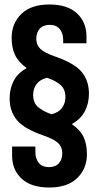

<svg xmlns="http://www.w3.org/2000/svg" viewBox="-20 -730 440 857"><path d="M34 -36V-76H138V-51Q138 -21 153.5 -2.5Q169 16 198 16Q227 16 242.5 -1Q258 -18 258 -47Q258 -74 239.5 -91.5Q221 -109 172 -126Q88 -155 55.5 -194Q23 -233 23 -291Q23 -334 41 -369Q59 -404 98 -425V-427Q61 -454 46.5 -486Q32 -518 32 -561Q32 -626 75.5 -668Q119 -710 200 -710Q281 -710 323.5 -670.5Q366 -631 366 -567V-537H262V-552Q262 -582 246.5 -600.5Q231 -619 202 -619Q173 -619 157.5 -602Q142 -585 142 -556Q142 -529 160.5 -511.5Q179 -494 228 -477Q312 -448 344.5 -409Q377 -370 377 -312Q377 -269 359 -234Q341 -199 302 -177V-175Q340 -148 354 -116.5Q368 -85 368 -42Q368 23 324.5 65Q281 107 200 107Q119 107 76.5 67.5Q34 28 34 -36ZM272 -297Q272 -331 251 -350Q230 -369 190 -383Q158 -375 143 -354.5Q128 -334 128 -306Q128 -272 149 -253Q170 -234 210 -220Q242 -228 257 -248.5Q272 -269 272 -297Z"/></svg>

Font: kids-team
Style: team
Weight: 400
Designer: Ryoichi Tsunekawa, Thomas Gollenia, Laura Emeder
Foundry: Ryoichi Tsunekawa, Thomas Gollenia, Laura Emeder
Version: Version 2.000